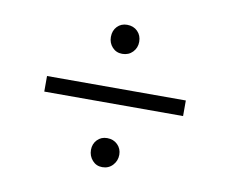

<svg xmlns="http://www.w3.org/2000/svg" viewBox="-54 -600 639 534"><g transform="rotate(10 265.5 -333.0)"><path d="M70 -311V-355H462V-311ZM265 -452Q248 -452 237 -464Q226 -476 226 -493Q226 -511 237 -522.5Q248 -534 265 -534Q283 -534 294.5 -522.5Q306 -511 306 -493Q306 -476 294.5 -464Q283 -452 265 -452ZM265 -132Q248 -132 237 -144.5Q226 -157 226 -174Q226 -191 237 -202.5Q248 -214 265 -214Q283 -214 294.5 -202.5Q306 -191 306 -174Q306 -157 294.5 -144.5Q283 -132 265 -132Z"/></g></svg>

Font: Outfit Thin ExtraLight
Style: Regular
Weight: 250
Version: Version 1.100;gftools[0.9.27]